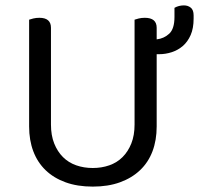

<svg xmlns="http://www.w3.org/2000/svg" viewBox="-20 -679 738 712"><path d="M561 -210Q561 -159 545.5 -118Q530 -77 499.5 -48Q469 -19 425 -3Q381 13 324 13Q267 13 223 -3Q179 -19 149 -48Q119 -77 103.5 -118Q88 -159 88 -210V-606Q93 -608 103.5 -610.5Q114 -613 126 -613Q169 -613 169 -576V-217Q169 -177 181 -147Q193 -117 213.5 -96.5Q234 -76 262.5 -66Q291 -56 324 -56Q357 -56 385.5 -66Q414 -76 434.5 -96.5Q455 -117 467 -147Q479 -177 479 -217V-606Q484 -608 494.5 -610.5Q505 -613 517 -613Q561 -613 561 -576V-533Q588 -536 607.5 -554Q627 -572 627 -616V-650Q643 -659 662 -659Q677 -659 687.5 -650.5Q698 -642 698 -622V-610Q698 -574 687 -549Q676 -524 658 -508.5Q640 -493 617 -485.5Q594 -478 570 -478H561V-210Z"/></svg>

Font: Baloo Bhai 2
Style: Regular
Weight: 400
Designer: Supriya Tembe, Noopur Datye and Ek Type
Foundry: Ek Type
Version: Version 1.640;PS 1.000;hotconv 16.6.51;makeotf.lib2.5.65220;